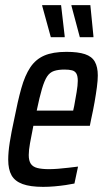

<svg xmlns="http://www.w3.org/2000/svg" viewBox="-20 -720 406 748"><path d="M148 8Q98 8 68 -3Q38 -14 25 -37Q12 -60 12 -98Q12 -127 18 -165.5Q24 -204 35 -254Q49 -326 63 -376Q77 -426 98 -457.5Q119 -489 152.5 -503.5Q186 -518 239 -518Q284 -518 311 -509Q338 -500 349.5 -479.5Q361 -459 361 -426Q361 -407 357.5 -380.5Q354 -354 348.5 -322.5Q343 -291 335 -255L330 -230H110Q102 -190 97 -162.5Q92 -135 92 -116Q92 -94 100 -82Q108 -70 125.5 -65.5Q143 -61 171 -61Q186 -61 206 -62.5Q226 -64 246.5 -66.5Q267 -69 284 -71L270 -5Q256 -2 235.5 1Q215 4 192.5 6Q170 8 148 8ZM123 -289H265L269 -307Q274 -334 278.5 -361Q283 -388 283 -405Q283 -424 277.5 -433.5Q272 -443 260.5 -446Q249 -449 231 -449Q207 -449 190.5 -443.5Q174 -438 163.5 -422Q153 -406 143.5 -374Q134 -342 123 -289ZM178 -575 145 -695 144 -700H218L232 -579V-575ZM291 -575 259 -695 258 -700H332L344 -579V-575Z"/></svg>

Font: Saira ExtraCondensed Medium
Style: Italic
Weight: 500
Width: 2
Italic angle: -12°
Designer: Hector Gatti with collaboration of the Omnibus-Type team
Foundry: Omnibus-Type
Version: Version 1.101